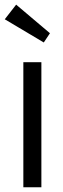

<svg xmlns="http://www.w3.org/2000/svg" viewBox="-28 -786 264 806"><path d="M70 0V-525H145.7V0ZM155.8 -607.7 -8 -705.1 39.8 -766.5 181.7 -646.5Z"/></svg>

Font: Lexend Medium
Style: Regular
Weight: 500
Designer: Bonnie Shaver-Troup, Thomas Jockin
Foundry: Lexend
Version: Version 1.005